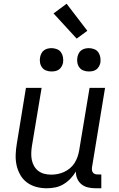

<svg xmlns="http://www.w3.org/2000/svg" viewBox="-20 -1001 640 1029"><path d="M230 8Q201 8 173.5 0.5Q146 -7 124 -23.5Q102 -40 88.5 -64Q75 -88 69 -115Q63 -142 64 -171.5Q65 -201 70 -230L119 -530H203L151 -218Q148 -199 147.5 -180Q147 -161 150.5 -143.5Q154 -126 163 -110.5Q172 -95 186 -84.5Q200 -74 218 -69.5Q236 -65 255 -65Q272 -65 289.5 -68.5Q307 -72 323.5 -79.5Q340 -87 354.5 -99Q369 -111 379 -126.5Q389 -142 395 -159Q401 -176 404 -193L460 -530H543L473 -104Q472 -96 473 -88.5Q474 -81 478.5 -75.5Q483 -70 490 -68Q497 -66 505 -66H523V8H493Q472 8 452 3.5Q432 -1 417 -13Q402 -25 394 -43.5Q386 -62 387 -82Q375 -62 358 -44Q341 -26 320 -13.5Q299 -1 276 3.5Q253 8 230 8ZM456 -618Q441 -618 427.5 -623Q414 -628 405.5 -639.5Q397 -651 394.5 -665.5Q392 -680 395 -695Q397 -705 402 -715Q407 -725 416 -731.5Q425 -738 435.5 -740.5Q446 -743 456 -743Q471 -743 485 -737.5Q499 -732 507 -720.5Q515 -709 517.5 -694.5Q520 -680 518 -665Q516 -655 510.5 -645Q505 -635 496 -628.5Q487 -622 476.5 -620Q466 -618 456 -618ZM256 -618Q241 -618 227.5 -623Q214 -628 205.5 -639.5Q197 -651 194.5 -665.5Q192 -680 195 -695Q197 -705 202 -715Q207 -725 216 -731.5Q225 -738 235.5 -740.5Q246 -743 256 -743Q271 -743 285 -737.5Q299 -732 307 -720.5Q315 -709 317.5 -694.5Q320 -680 318 -665Q316 -655 310.5 -645Q305 -635 296 -628.5Q287 -622 276.5 -620Q266 -618 256 -618ZM391 -794 267 -929 337 -981 448 -836Z"/></svg>

Font: Iosevka Curly Extended
Style: Italic
Weight: 400
Width: 7
Italic angle: -9°
Monospace: yes
Designer: Belleve Invis
Foundry: Belleve Invis
Version: Version 11.1.0; ttfautohint (v1.8.3)